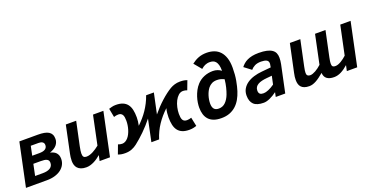

<svg xmlns="http://www.w3.org/2000/svg" viewBox="-30 -1426 4130 2141"><g transform="rotate(-20 2035.0 -356.0)"><path d="M402.8 -277.8Q423.3 -272.9 440.7 -264.9Q458 -256.8 470.2 -243.9Q482.4 -231 489.3 -213.1Q496.1 -195.3 496.1 -170.9Q496.1 -133.3 479.7 -102.1Q463.4 -70.8 433.3 -48.1Q403.3 -25.4 360.8 -12.7Q318.4 0 266.1 0H16.1L124 -512.2H342.8Q384.8 -512.2 416.5 -506.6Q448.2 -501 469.5 -488Q490.7 -475.1 501.5 -454.1Q512.2 -433.1 512.2 -401.9Q512.2 -362.3 486.6 -330.3Q460.9 -298.3 402.8 -277.8ZM288.1 -313Q336.9 -313 359.9 -329.3Q382.8 -345.7 382.8 -375Q382.8 -389.2 377.4 -398.4Q372.1 -407.7 363 -413.1Q354 -418.5 342.8 -420.7Q331.5 -422.9 319.8 -422.9H227.1L204.1 -313ZM248 -89.8Q275.9 -89.8 298.1 -94.7Q320.3 -99.6 335.9 -109.6Q351.6 -119.6 359.9 -134.8Q368.2 -149.9 368.2 -170.9Q368.2 -187 361.8 -197.3Q355.5 -207.5 343.3 -213.6Q331.1 -219.7 313.2 -221.9Q295.4 -224.1 272 -224.1H185.1L157.2 -89.8Z M798.3 -512.2 738.3 -230Q732.9 -203.6 730 -183.3Q727.1 -163.1 727.1 -147.9Q727.1 -118.7 738 -107.4Q749 -96.2 771 -96.2Q790 -96.2 809.8 -102.3Q829.6 -108.4 849.6 -118.7Q869.6 -128.9 888.9 -142.3Q908.2 -155.8 926.3 -169.9L998 -512.2H1121.1L1013.2 0H890.1L904.3 -65.9Q885.3 -49.3 864.3 -34.7Q843.3 -20 821 -9Q798.8 2 775.6 8.5Q752.4 15.1 729 15.1Q691.4 15.1 666.3 5.1Q641.1 -4.9 626 -21.7Q610.8 -38.6 604.5 -60.8Q598.1 -83 598.1 -106.9Q598.1 -129.9 601.1 -152.3Q604 -174.8 607.4 -189L675.3 -512.2Z M2037.1 0Q2026.9 3.4 2017.3 6.1Q2007.8 8.8 1998 10.7Q1988.3 12.7 1977.1 13.9Q1965.8 15.1 1952.1 15.1Q1903.3 15.1 1870.1 1.5Q1836.9 -12.2 1816.4 -38.8Q1795.9 -65.4 1787.1 -104.7Q1778.3 -144 1778.3 -194.8Q1778.3 -219.2 1781.2 -246.1Q1784.2 -272.9 1791 -299.8Q1723.6 -237.3 1674.1 -163.6Q1624.5 -89.8 1596.2 0H1504.4L1559.1 -261.2Q1532.7 -227.5 1503.7 -195.6Q1474.6 -163.6 1445.1 -134.5Q1415.5 -105.5 1386.5 -80.1Q1357.4 -54.7 1331.1 -34.2Q1303.2 -12.2 1268.6 1.5Q1233.9 15.1 1190.4 15.1Q1162.6 15.1 1143.1 11.5Q1123.5 7.8 1106.4 1L1146 -105Q1155.3 -101.1 1168.2 -98.1Q1181.2 -95.2 1193.4 -95.2Q1213.9 -95.2 1231.7 -105.2Q1249.5 -115.2 1264.2 -132.1Q1278.8 -148.9 1290 -171.4Q1301.3 -193.8 1308.8 -218.8Q1316.4 -243.7 1320.3 -269.5Q1324.2 -295.4 1324.2 -319.8Q1324.2 -342.3 1321.5 -360.4Q1318.8 -378.4 1311.8 -390.9Q1304.7 -403.3 1292.7 -410.2Q1280.8 -417 1262.2 -417Q1248 -417 1235.1 -414.3Q1222.2 -411.6 1209.5 -407.2L1189.5 -511.2Q1205.1 -515.6 1224.9 -521.2Q1244.6 -526.9 1272.5 -526.9Q1321.3 -526.9 1354.5 -513.2Q1387.7 -499.5 1408.2 -472.9Q1428.7 -446.3 1437.5 -407.2Q1446.3 -368.2 1446.3 -316.9Q1446.3 -272 1435.1 -220.2Q1467.3 -251.5 1495.6 -283.9Q1523.9 -316.4 1548.1 -352.3Q1572.3 -388.2 1592.5 -427.7Q1612.8 -467.3 1628.4 -512.2H1720.2L1668.5 -270Q1697.8 -305.7 1729.2 -338.9Q1760.7 -372.1 1793 -401.1Q1825.2 -430.2 1856.7 -454.1Q1888.2 -478 1917 -495.1Q1941.4 -509.3 1970.5 -518.1Q1999.5 -526.9 2034.2 -526.9Q2062 -526.9 2081.5 -523.4Q2101.1 -520 2118.2 -513.2L2078.1 -407.2Q2069.3 -411.1 2056.4 -414.1Q2043.5 -417 2031.2 -417Q2000 -417 1975.8 -395.5Q1951.7 -374 1934.8 -340.8Q1918 -307.6 1909.2 -268.1Q1900.4 -228.5 1900.4 -191.9Q1900.4 -169.4 1903.1 -151.4Q1905.8 -133.3 1912.6 -120.8Q1919.4 -108.4 1931.4 -101.8Q1943.4 -95.2 1962.4 -95.2Q1976.6 -95.2 1989.5 -97.9Q2002.4 -100.6 2015.1 -105Z M2517.1 -479Q2517.1 -520.5 2509.8 -547.4Q2502.4 -574.2 2489.5 -589.6Q2476.6 -605 2459 -611.1Q2441.4 -617.2 2420.9 -617.2Q2403.3 -617.2 2388.9 -614Q2374.5 -610.8 2362.3 -605.2Q2350.1 -599.6 2338.9 -591.8Q2327.6 -584 2316.9 -574.2L2243.2 -663.1Q2262.7 -678.2 2283 -690.2Q2303.2 -702.1 2325 -710.4Q2346.7 -718.8 2370.6 -722.9Q2394.5 -727.1 2421.9 -727.1Q2470.7 -727.1 2511 -712.4Q2551.3 -697.8 2579.8 -666.7Q2608.4 -635.7 2624.3 -587.4Q2640.1 -539.1 2640.1 -471.2Q2640.1 -387.7 2627.9 -321Q2615.7 -254.4 2600.1 -206.1Q2584.5 -157.2 2561.3 -116.7Q2538.1 -76.2 2505.6 -46.9Q2473.1 -17.6 2430.4 -1.2Q2387.7 15.1 2333 15.1Q2280.3 15.1 2243.2 1.5Q2206.1 -12.2 2182.6 -37.8Q2159.2 -63.5 2148.2 -99.4Q2137.2 -135.3 2137.2 -180.2Q2137.2 -205.6 2141.8 -237.5Q2146.5 -269.5 2157.5 -303.7Q2168.5 -337.9 2186 -371.6Q2203.6 -405.3 2230 -434.1Q2264.6 -471.7 2313 -491.9Q2361.3 -512.2 2418.9 -512.2Q2446.8 -512.2 2472.9 -503.2Q2499 -494.1 2517.1 -479ZM2267.1 -180.2Q2267.1 -139.2 2284.4 -117.2Q2301.8 -95.2 2340.8 -95.2Q2387.2 -95.2 2419.9 -127Q2452.6 -158.7 2473.1 -211.9Q2485.8 -245.1 2496.3 -287.4Q2506.8 -329.6 2512.2 -380.9Q2492.2 -390.6 2472.2 -396.2Q2452.1 -401.9 2427.2 -401.9Q2390.6 -401.9 2366 -388.9Q2341.3 -376 2323.2 -354Q2310.5 -338.4 2300 -317.6Q2289.6 -296.9 2282.2 -273.7Q2274.9 -250.5 2271 -226.3Q2267.1 -202.1 2267.1 -180.2Z M2980 0 2991.2 -53.2Q2950.2 -22.5 2908.7 -3.7Q2867.2 15.1 2834 15.1Q2752.9 15.1 2716.1 -20Q2679.2 -55.2 2679.2 -125Q2679.2 -169.9 2699.5 -204.3Q2719.7 -238.8 2754.4 -262.7Q2789.1 -286.6 2834.7 -300.5Q2880.4 -314.5 2931.2 -318.8L3040 -329.1L3043.9 -352.1Q3044.9 -357.9 3045.9 -363.3Q3046.9 -368.7 3046.9 -374Q3046.9 -403.3 3024.2 -415Q3001.5 -426.8 2960 -426.8Q2913.6 -426.8 2884.3 -411.6Q2855 -396.5 2836.9 -374L2753.9 -437Q2767.6 -455.1 2786.1 -471.4Q2804.7 -487.8 2830.3 -500.2Q2856 -512.7 2889.6 -519.8Q2923.3 -526.9 2967.8 -526.9Q3023.4 -526.9 3061.8 -518.3Q3100.1 -509.8 3124 -493.4Q3147.9 -477.1 3158.4 -453.1Q3168.9 -429.2 3168.9 -397.9Q3168.9 -381.3 3167 -361.6Q3165 -341.8 3161.1 -323.2L3092.8 0ZM3020 -237.8 2956.1 -231.9Q2924.3 -229 2897.9 -222.7Q2871.6 -216.3 2852.1 -205.1Q2832.5 -193.8 2821.8 -177Q2811 -160.2 2811 -136.2Q2811 -120.6 2815.2 -110.8Q2819.3 -101.1 2826.9 -95.2Q2834.5 -89.4 2845.2 -87.2Q2856 -85 2869.1 -85Q2880.9 -85 2895.8 -88.6Q2910.6 -92.3 2927.5 -99.4Q2944.3 -106.4 2962.4 -116.7Q2980.5 -127 2999 -140.1Z M3458 -512.2 3394 -210Q3388.7 -185.1 3386.2 -167.5Q3383.8 -149.9 3383.8 -137.2Q3383.8 -115.2 3395 -105.7Q3406.2 -96.2 3425.8 -96.2Q3439.9 -96.2 3456.5 -102.1Q3473.1 -107.9 3490.7 -117.7Q3508.3 -127.4 3526.1 -140.9Q3543.9 -154.3 3561 -169.9L3632.8 -512.2H3756.8L3692.9 -210Q3687.5 -185.1 3685.3 -168Q3683.1 -150.9 3683.1 -144Q3683.1 -132.8 3684.3 -123.8Q3685.5 -114.7 3689.9 -108.6Q3694.3 -102.5 3702.6 -99.4Q3710.9 -96.2 3725.1 -96.2Q3740.2 -96.2 3757.8 -102.5Q3775.4 -108.9 3793.2 -119.4Q3811 -129.9 3828.1 -143.1Q3845.2 -156.2 3859.9 -169.9L3932.1 -512.2H4054.7L3946.8 0H3823.7L3837.9 -65.9Q3795.4 -27.8 3753.4 -6.3Q3711.4 15.1 3668.9 15.1Q3614.3 15.1 3584.2 -7.6Q3554.2 -30.3 3551.8 -77.1Q3525.4 -55.2 3502 -37.8Q3478.5 -20.5 3457 -8.8Q3435.5 2.9 3415.3 9Q3395 15.1 3375 15.1Q3339.8 15.1 3316.7 6.3Q3293.5 -2.4 3279.5 -17.8Q3265.6 -33.2 3259.8 -54.2Q3253.9 -75.2 3253.9 -100.1Q3253.9 -118.2 3256.1 -138.2Q3258.3 -158.2 3263.7 -181.2L3334 -512.2Z"/></g></svg>

Font: Lorenzo Sans
Style: Bold Italic
Weight: 700
Italic angle: -12°
Foundry: Intel Corporation
Version: Version 1.00; ttfautohint (v1.5)